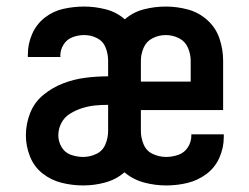

<svg xmlns="http://www.w3.org/2000/svg" viewBox="-20 -558 760 586"><path d="M234 8Q268 8 301 -1Q334 -10 360 -32Q386 -10 419.5 -1Q453 8 487 8Q520 8 551.5 0.5Q583 -7 609.5 -26.5Q636 -46 649.5 -76.5Q663 -107 663 -139Q663 -143 663 -148H564Q564 -146 564 -144Q564 -125 553.5 -108.5Q543 -92 524.5 -85.5Q506 -79 487 -79Q466 -79 446.5 -88Q427 -97 418.5 -117Q410 -137 410 -158V-222H661V-373Q661 -407 650 -440Q639 -473 613 -496.5Q587 -520 553.5 -529Q520 -538 486 -538Q452 -538 419 -529.5Q386 -521 361 -499Q336 -521 303 -529.5Q270 -538 237 -538Q205 -538 173.5 -531Q142 -524 116.5 -504Q91 -484 78 -454Q65 -424 65 -392Q65 -388 65 -384H165Q164 -386 164 -387Q164 -406 174 -422Q184 -438 201.5 -444.5Q219 -451 237 -451Q258 -451 276.5 -441.5Q295 -432 302.5 -412.5Q310 -393 310 -373V-325H309Q274 -325 239.5 -320.5Q205 -316 172.5 -303.5Q140 -291 112.5 -268.5Q85 -246 72 -213Q59 -180 59 -145Q59 -112 71.5 -80.5Q84 -49 110 -28.5Q136 -8 168.5 0Q201 8 234 8ZM410 -309V-373Q410 -393 418.5 -412.5Q427 -432 446 -441.5Q465 -451 486 -451Q507 -451 526 -441.5Q545 -432 553.5 -412.5Q562 -393 562 -373V-309ZM234 -79Q215 -79 196.5 -85.5Q178 -92 168 -109Q158 -126 158 -145Q158 -165 167.5 -183Q177 -201 194.5 -211.5Q212 -222 231 -228Q250 -234 269.5 -236Q289 -238 309 -238H310V-158Q310 -137 301.5 -117Q293 -97 273.5 -88Q254 -79 234 -79Z"/></svg>

Font: Iosevka Sparkle Medium
Style: Regular
Weight: 500
Designer: Belleve Invis
Foundry: Belleve Invis
Version: Version 4.5.0; ttfautohint (v1.8.3)